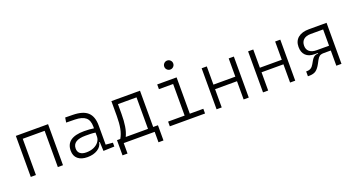

<svg xmlns="http://www.w3.org/2000/svg" viewBox="-52 -1445 4205 2276"><g transform="rotate(-20 2051.0 -306.5)"><path d="M431.2 0V-457.5H154.8V0H89.8V-517.6H496.1V0Z M1004.9 4.9 1000 -109.4H992.2Q983.4 -55.2 931.6 -22.7Q879.9 9.8 804.2 9.8Q726.1 9.8 683.3 -26.6Q640.6 -63 640.6 -129.4Q640.6 -293.9 867.7 -293.9Q902.3 -293.9 933.8 -291.7Q965.3 -289.6 990.7 -285.2V-307.1Q990.7 -386.2 948.2 -422.1Q905.8 -458 814 -460L704.1 -461.9L713.9 -522.5L810.5 -521Q937.5 -519 996.1 -465.1Q1054.7 -411.1 1054.7 -297.4V-56.2L1143.6 -48.3V0ZM990.7 -231.4Q961.9 -236.3 929 -237.1Q896 -237.8 865.7 -237.8Q704.6 -237.8 704.6 -133.3Q704.6 -92.3 731.9 -70.1Q759.3 -47.9 809.6 -47.9Q863.8 -47.9 904.5 -66.2Q945.3 -84.5 968 -115.2Q990.7 -146 990.7 -182.6Z M1199.2 131.8V-60.1H1240.7Q1269.5 -107.4 1282.2 -173.8Q1294.9 -240.2 1294.9 -329.1V-517.6H1655.8V-60.1H1715.8V131.8H1652.8V0H1262.2V131.8ZM1590.3 -60.1V-457.5H1356V-332.5Q1356 -247.1 1345.2 -179.4Q1334.5 -111.8 1309.6 -60.1Z M1843.8 0V-59.6H2052.2V-458H1873V-517.6H2117.7V-59.6H2288.1V0ZM2080.1 -630.4Q2056.6 -630.4 2040 -647Q2023.4 -663.6 2023.4 -687Q2023.4 -710.4 2040 -727.1Q2056.6 -743.7 2080.1 -743.7Q2103.5 -743.7 2120.1 -727.1Q2136.7 -710.4 2136.7 -687Q2136.7 -663.6 2120.1 -647Q2103.5 -630.4 2080.1 -630.4Z M2774.9 0V-230H2498.5V0H2433.6V-517.6H2498.5V-287.6H2774.9V-517.6H2839.8V0Z M3360.8 0V-230H3084.5V0H3019.5V-517.6H3084.5V-287.6H3360.8V-517.6H3425.8V0Z M3748.5 -216.3Q3677.2 -216.3 3638.2 -254.4Q3599.1 -292.5 3599.1 -361.8Q3599.1 -436 3648.4 -476.8Q3697.8 -517.6 3787.6 -517.6H4009.3V0H3944.3V-191.9H3856.9Q3820.3 -191.9 3802.2 -179Q3784.2 -166 3768.1 -135.7L3747.1 -96.2Q3718.8 -43 3687.7 -20.3Q3656.7 2.4 3601.6 2.4H3585V-58.6H3593.3Q3625 -58.6 3645.8 -72Q3666.5 -85.4 3682.6 -114.3L3705.1 -153.8Q3721.2 -182.6 3740.5 -195.8Q3759.8 -209 3787.6 -209H3790.5V-216.3ZM3944.3 -252.4V-457.5H3787.6Q3729.5 -457.5 3697.8 -430.2Q3666 -402.8 3666 -352.5Q3666 -304.7 3697.8 -278.6Q3729.5 -252.4 3787.6 -252.4Z"/></g></svg>

Font: CaskaydiaCove NFP Light
Style: Regular
Weight: 300
Designer: Aaron Bell
Foundry: Saja Typeworks
Version: Version 2111.001; VTT 6.35;Nerd Fonts 3.1.1